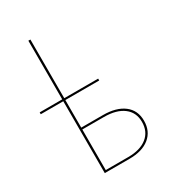

<svg xmlns="http://www.w3.org/2000/svg" viewBox="-176 -802 796 893"><g transform="rotate(-30 221.5 -355.5)"><path d="M400 -120Q400 -64 361 -32Q322 0 252 0H120V-386H-1V-396H120V-711H131V-396H313V-386H131V-238H247Q319 -238 359.5 -207Q400 -176 400 -120ZM389 -120Q389 -171 351.5 -199.5Q314 -228 247 -228H131V-10H252Q316 -10 352.5 -39Q389 -68 389 -120Z"/></g></svg>

Font: Ysabeau Hairline
Style: Regular
Weight: 100
Designer: Christian Thalmann (Catharsis Fonts)
Version: Version 0.003